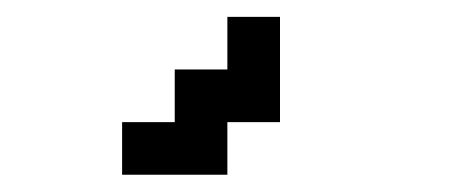

<svg xmlns="http://www.w3.org/2000/svg" viewBox="-20 -895 540 228"><path d="M250 -750H312.5Q312.5 -750 312.5 -875H250V-812.5H187.5V-750H125V-687.5H250Z"/></svg>

Font: UnifontExMono
Style: Regular
Weight: 500
Version: Version 15.0.06